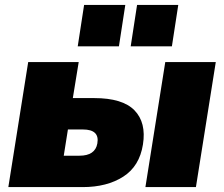

<svg xmlns="http://www.w3.org/2000/svg" viewBox="-20 -763 913 783"><path d="M14 0ZM14 0 95 -510H301L277 -363H364Q480 -363 528.5 -313Q577 -263 563 -174Q549 -85 482.5 -42.5Q416 0 317 0ZM573 0 654 -510H860L779 0ZM240 -128H304Q368 -128 377 -178Q387 -235 318 -235H257ZM513 -574 539 -743H707L681 -574ZM297 -574 323 -743H491L465 -574Z"/></svg>

Font: Winston Black
Style: Italic
Weight: 900
Italic angle: -9°
Designer: Original fonts by Vernon Adams / Changes by Cristiano Sobral
Foundry: VOriginal fonts by Vernon Adams / Changes by Cristiano Sobral
Version: Version 2.503;July 17, 2020;FontCreator 13.0.0.2655 64-bit